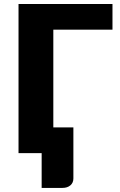

<svg xmlns="http://www.w3.org/2000/svg" viewBox="-20 -748 586 938"><path d="M240.5 -603V-125.5H338.5V124Q338.5 145 323.8 157.5Q309 170 285.5 170H183.5V0H70.5V-728.5H529.5V-603Z"/></svg>

Font: Lato
Style: Regular
Weight: 900
Designer: Lukasz Dziedzic with Adam Twardoch and Botio Nikoltchev
Foundry: tyPoland Lukasz Dziedzic
Version: Version 2.010; 2014-09-01; http://www.latofonts.com/; ttfaut